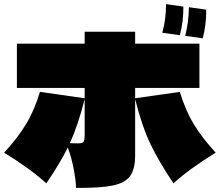

<svg xmlns="http://www.w3.org/2000/svg" viewBox="-33 -912 1067 932"><path d="M857 -880Q858 -809 840 -741L755 -753Q773 -819 773 -892ZM968 -865Q969 -794 951 -726L866 -738Q883 -804 884 -877ZM809 -22Q739 -126 697.5 -212.5Q656 -299 623 -431V-158Q623 -91 598.5 -57.5Q574 -24 514.5 -11.5Q455 1 336 0Q336 -34 324.5 -93Q313 -152 296 -196Q261 -124 192 -22Q114 -93 -13 -171Q51 -240 92.5 -308Q134 -376 161 -466L378 -435V-485H49V-700H378V-758H623V-700H935V-485H623V-435L840 -466Q867 -376 908.5 -308Q950 -240 1014 -171Q887 -93 809 -22ZM344 -216Q367 -216 372.5 -223.5Q378 -231 378 -259V-431Q346 -304 306 -217Q322 -216 344 -216Z"/></svg>

Font: Dela Gothic One
Style: Regular
Weight: 400
Designer: aratakana
Foundry: aratakana
Version: Version 1.004